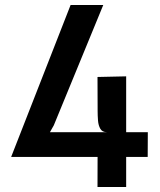

<svg xmlns="http://www.w3.org/2000/svg" viewBox="-20 -747 640 767"><path d="M24.5 -120 262 -727H392.5L195 -246.5L179.5 -219H570.5L570 -120ZM369.5 0 370 -182 407 -219Q388.5 -219 380.8 -232.5Q373 -246 371.5 -265.5Q370 -285 370 -303L369.5 -439.5L484 -442V0Z"/></svg>

Font: Spline Sans Mono Medium
Style: Regular
Weight: 500
Monospace: yes
Version: Version 1.004